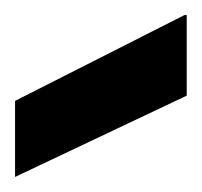

<svg xmlns="http://www.w3.org/2000/svg" viewBox="-20 -774 268 255"><path d="M0 -539V-640L225 -754H228V-647Z"/></svg>

Font: DM Sans 9pt 36pt
Style: Bold
Weight: 700
Version: Version 4.004;gftools[0.9.30]